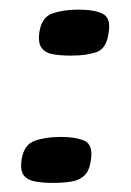

<svg xmlns="http://www.w3.org/2000/svg" viewBox="-20 -383 276 405"><path d="M25.4 -45.6Q30.2 -77.9 53.4 -86.1Q76.6 -94.2 108.4 -94.2Q140.4 -94.2 158.5 -85.9Q176.5 -77.5 171.8 -45.6Q168.7 -22.8 158 -12.7Q147.3 -2.7 130.7 0Q114.2 2.8 92.3 2.8Q71.1 2.8 54.9 0Q38.7 -2.7 30.5 -12.7Q22.4 -22.8 25.4 -45.6ZM63 -314.7Q67.7 -347 90.9 -354.8Q114.1 -362.7 145.9 -362.7Q178 -362.7 196 -354.3Q214.1 -346 209.3 -314.7Q204.9 -280.3 183.4 -273Q162 -265.7 129.8 -265.7Q108.6 -265.7 92.4 -268.4Q76.2 -271.1 68.1 -281.5Q59.9 -291.9 63 -314.7Z"/></svg>

Font: Genos Thin
Style: Italic
Weight: 100
Italic angle: -8°
Designer: Robert E. Leuschke
Foundry: Robert E. Leuschke
Version: Version 1.010